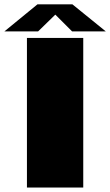

<svg xmlns="http://www.w3.org/2000/svg" viewBox="-36 -846 497 866"><path d="M85.5 0H339.5V-675H85.5ZM-16 -704.5H136L213.5 -780L289 -704.5H441L290.5 -826.5H133Z"/></svg>

Font: Anybody Expanded Black
Style: Regular
Weight: 900
Width: 7
Designer: Tyler Finck
Foundry: Etcetera Type Company
Version: Version 1.113;gftools[0.9.25]